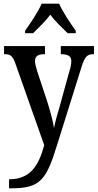

<svg xmlns="http://www.w3.org/2000/svg" viewBox="-20 -786 530 1042"><path d="M116 -619V-606H160C189 -635 227 -671 253 -706C279 -671 317 -635 347 -606H391V-619C364 -657 320 -721 301 -766H206C187 -721 143 -657 116 -619ZM29 187V236H40C200 236 231 191 291 -3L421 -418C440 -481 454 -492 488 -492H490V-536H310V-492H313C349 -491 367 -482 367 -454C367 -438 363 -419 357 -401L303 -205C291 -165 280 -127 273 -91C269 -123 255 -174 237 -233L182 -399C175 -422 170 -441 170 -455C170 -479 184 -492 221 -492H224V-536H2V-492H6C37 -492 49 -482 64 -440L220 2C189 116 143 187 29 187Z"/></svg>

Font: Noto Serif Bengali Condensed Medium
Style: Regular
Weight: 500
Width: 3
Designer: Juan Bruce, Universal Thirst, Indian Type Foundry and the Monotype Design Team.
Foundry: Monotype Imaging Inc.
Version: Version 2.003